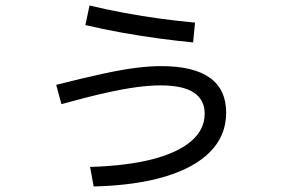

<svg xmlns="http://www.w3.org/2000/svg" viewBox="-20 -633 1040 697"><path d="M307 -27Q441 -31 533.5 -55Q626 -79 674.5 -121Q723 -163 723 -220Q723 -271 683.5 -297Q644 -323 563 -323Q523 -323 475 -316.5Q427 -310 362 -295.5Q297 -281 203 -255L184 -325Q283 -350 352 -365Q421 -380 472 -386.5Q523 -393 565 -393Q683 -393 742 -350.5Q801 -308 801 -224Q801 -142 744.5 -83.5Q688 -25 581 7.5Q474 40 320 44ZM681 -479Q627 -484 560 -493Q493 -502 423 -514.5Q353 -527 290 -542L305 -613Q363 -599 430 -586.5Q497 -574 564 -565Q631 -556 688 -551Z"/></svg>

Font: M PLUS 2
Style: Regular
Weight: 400
Designer: Coji Morishita
Foundry: UNDERFOREST DESIGN
Version: Version 1.001